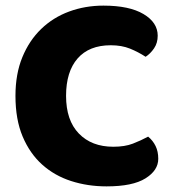

<svg xmlns="http://www.w3.org/2000/svg" viewBox="-20 -645 611 683"><path d="M374 -484Q297 -484 256 -437Q215 -390 215 -304Q215 -217 260.5 -170Q306 -123 383 -123Q424 -123 452.5 -134Q481 -145 507 -159Q524 -145 533.5 -125.5Q543 -106 543 -80Q543 -39 497.5 -10.5Q452 18 359 18Q292 18 233 -1Q174 -20 130 -59.5Q86 -99 60.5 -159.5Q35 -220 35 -304Q35 -382 59.5 -441.5Q84 -501 126.5 -542Q169 -583 226 -604Q283 -625 348 -625Q440 -625 490.5 -595Q541 -565 541 -518Q541 -492 528 -473Q515 -454 498 -443Q472 -460 442.5 -472Q413 -484 374 -484Z"/></svg>

Font: Baloo Tammudu
Style: Regular
Weight: 400
Designer: Omkar Shende and Ek Type
Foundry: Ek Type
Version: Version 1.007;PS 1.000;hotconv 1.0.88;makeotf.lib2.5.647800